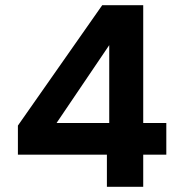

<svg xmlns="http://www.w3.org/2000/svg" viewBox="-20 -720 701 740"><path d="M392 0V-124H49V-236L374 -700H532V-246H621V-124H532V0ZM198 -246H401V-546Z"/></svg>

Font: DM Sans 11pt ExtraBold
Style: Regular
Weight: 800
Version: Version 4.004;gftools[0.9.30]